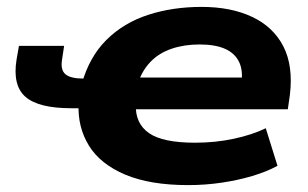

<svg xmlns="http://www.w3.org/2000/svg" viewBox="-20 -526 893 557"><path d="M526 11Q415 11 343 -19.5Q271 -50 238 -103.5Q205 -157 208 -225L219 -212H187Q92 -212 54 -245Q16 -278 28 -353L35 -393H166L160 -353Q155 -323 170 -310.5Q185 -298 223 -298H246L217 -282Q239 -361 289 -410.5Q339 -460 410 -483Q481 -506 565 -506Q650 -506 711.5 -477Q773 -448 802 -391.5Q831 -335 821 -251L815 -209H353L374 -223Q372 -168 412 -140Q452 -112 546 -112Q605 -112 658.5 -123.5Q712 -135 751 -154L785 -45Q754 -28 712 -15.5Q670 -3 622.5 4Q575 11 526 11ZM559 -397Q514 -397 477.5 -384.5Q441 -372 416.5 -346.5Q392 -321 380 -284L367 -301H705L680 -281Q686 -321 673.5 -346.5Q661 -372 632.5 -384.5Q604 -397 559 -397Z"/></svg>

Font: Nunito Sans 10pt Expanded ExtraBold
Style: Italic
Weight: 800
Width: 7
Italic angle: -9°
Designer: Vernon Adams
Foundry: Vernon Adams
Version: Version 3.101;gftools[0.9.27]